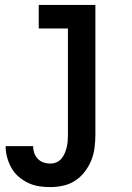

<svg xmlns="http://www.w3.org/2000/svg" viewBox="-20 -540 540 783"><path d="M185 223Q162 223 139 219.5Q116 216 95 206Q74 196 56 180.5Q38 165 26.5 144.5Q15 124 9 101.5Q3 79 3 56H115Q115 70 119.5 83.5Q124 97 134 107.5Q144 118 157.5 122.5Q171 127 185 127Q198 127 210 122Q222 117 230.5 107Q239 97 244 85Q249 73 252 60.5Q255 48 256 35.5Q257 23 257 10V-424H138V-520H369V10Q369 37 365.5 63.5Q362 90 352 114.5Q342 139 325.5 160.5Q309 182 287 196.5Q265 211 238.5 217Q212 223 185 223Z"/></svg>

Font: Iosevka Fixed
Style: Bold
Weight: 700
Monospace: yes
Designer: Belleve Invis
Foundry: Belleve Invis
Version: Version 32.3.0